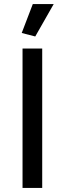

<svg xmlns="http://www.w3.org/2000/svg" viewBox="-20 -917 316 937"><path d="M186 0V-680H90V0ZM152 -739 242 -897H140L86 -756Z"/></svg>

Font: Catamaran Thin Medium
Style: Regular
Weight: 500
Version: Version 2.000